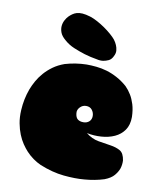

<svg xmlns="http://www.w3.org/2000/svg" viewBox="-86 -833 758 916"><g transform="rotate(10 292.5 -375.0)"><path d="M359 -207Q388 -184 420 -178.5Q452 -173 479.5 -169Q507 -165 526.5 -154Q546 -143 551 -108Q552 -88 546 -69Q540 -52 525.5 -34.5Q511 -17 480 -5Q436 9 385 13Q341 17 285 11.5Q229 6 168 -19Q128 -37 97 -70Q84 -84 71.5 -102.5Q59 -121 49.5 -144.5Q40 -168 34.5 -197Q29 -226 31 -261Q34 -315 52 -364Q60 -385 72 -406.5Q84 -428 101.5 -448Q119 -468 142.5 -485Q166 -502 197 -513Q248 -528 301 -529Q323 -529 348.5 -526.5Q374 -524 399.5 -516.5Q425 -509 451 -495Q477 -481 501 -460Q517 -444 529 -424Q540 -406 548 -380.5Q556 -355 557 -320Q557 -281 539.5 -256Q522 -231 493.5 -218Q465 -205 429.5 -202.5Q394 -200 359 -207ZM333 -334Q316 -334 303.5 -321Q291 -308 293 -292Q295 -271 305.5 -263Q316 -255 333 -255Q350 -255 361 -265Q372 -275 372 -292Q372 -308 362 -321Q352 -334 333 -334ZM278 -757Q294 -752 313.5 -741.5Q333 -731 351 -718.5Q369 -706 384.5 -692.5Q400 -679 408 -669Q417 -657 422 -645Q427 -634 428.5 -620Q430 -606 422 -591Q414 -574 401 -568Q388 -562 375 -560Q360 -558 344 -562Q313 -567 283 -576Q257 -584 229.5 -595.5Q202 -607 181 -626Q162 -642 156 -658.5Q150 -675 151.5 -690Q153 -705 160 -718Q167 -731 175 -739Q182 -746 191 -752.5Q200 -759 211.5 -762.5Q223 -766 239 -765Q255 -764 278 -757Z"/></g></svg>

Font: Sniglet
Style: ExtraBold
Weight: 800
Version: Version 2.000; ttfautohint (v0.95) -l 8 -r 50 -G 200 -x 14 -